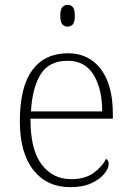

<svg xmlns="http://www.w3.org/2000/svg" viewBox="-20 -763 539 793"><path d="M270 10Q174 10 118 -60.5Q62 -131 62 -262Q62 -404 113.5 -473.5Q165 -543 261 -543Q347 -543 396.5 -477.5Q446 -412 446 -294V-273H106Q105 -147 151 -85Q197 -23 274 -23Q330 -23 365.5 -48Q401 -73 418 -107Q429 -101 429 -86Q429 -68 411 -45.5Q393 -23 358 -6.5Q323 10 270 10ZM402 -303Q402 -396 366.5 -454Q331 -512 260 -512Q182 -512 147.5 -455.5Q113 -399 108 -303ZM259 -653Q246 -653 237.5 -662.5Q229 -672 229 -698Q229 -724 237.5 -733.5Q246 -743 259 -743Q273 -743 281 -733.5Q289 -724 289 -698Q289 -672 281 -662.5Q273 -653 259 -653Z"/></svg>

Font: Noto Serif Tamil ExtraLight
Style: Italic
Weight: 200
Italic angle: -12°
Designer: Indian Type Foundry, Tom Grace, and the Monotype Design Team
Foundry: Monotype Imaging Inc.
Version: Version 2.003; ttfautohint (v1.8.4.7-5d5b)